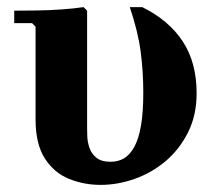

<svg xmlns="http://www.w3.org/2000/svg" viewBox="-20 -510 608 540"><path d="M263 10Q216 10 174 -7Q132 -24 106 -64.5Q80 -105 80 -175V-435L70 -445H20V-480Q46 -480 82 -480.5Q118 -481 153.5 -483.5Q189 -486 215 -490L225 -480V-149Q225 -142 225.5 -126.5Q226 -111 231.5 -94.5Q237 -78 251 -66.5Q265 -55 291 -55Q312 -55 328.5 -64.5Q345 -74 357.5 -96.5Q370 -119 376.5 -156.5Q383 -194 383 -250Q383 -309 375.5 -365.5Q368 -422 345 -490H380Q455 -453 494 -393.5Q533 -334 533 -248Q533 -186 509 -138Q485 -90 446 -57Q407 -24 359 -7Q311 10 263 10Z"/></svg>

Font: Brygada 1918
Style: Bold
Weight: 700
Designer: Mateusz Machalski | Borys Kosmynka | Przemek Hoffer
Foundry: NIEPODLEGLA 2018
Version: Version 3.006